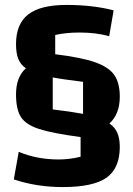

<svg xmlns="http://www.w3.org/2000/svg" viewBox="-20 -638 539 779"><path d="M466 -42Q466 45 412 83Q358 121 235 121Q129 121 36 90L56 -22Q130 9 218 9Q262 9 307 -2V-82Q193 -97 139 -114.5Q85 -132 65 -163Q45 -194 45 -255Q45 -325 85 -361Q63 -376 54 -399.5Q45 -423 45 -459Q45 -541 94.5 -579.5Q144 -618 250 -618Q356 -618 441 -596L423 -491Q371 -506 303 -506Q246 -506 204 -496V-418Q310 -405 365.5 -385.5Q421 -366 443.5 -334Q466 -302 466 -246Q466 -175 424 -137Q447 -121 456.5 -98Q466 -75 466 -42ZM317 -176V-306Q227 -317 194 -324V-194Q263 -186 317 -176Z"/></svg>

Font: Changa SemiBold
Style: Regular
Weight: 600
Designer: Eduardo Rodriguez Tunni
Foundry: Eduardo Rodriguez Tunni
Version: Version 2.002; ttfautohint (v1.5) -l 8 -r 50 -G 150 -x 14 -H